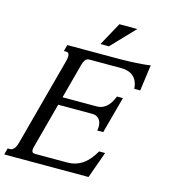

<svg xmlns="http://www.w3.org/2000/svg" viewBox="-197 -1020 1017 1127"><g transform="rotate(15 312.0 -456.5)"><path d="M384.8 -412.6Q399.4 -412.6 413.3 -417.2Q427.2 -421.9 439.9 -432.1Q452.6 -442.4 463.9 -459Q475.1 -475.6 484.4 -499.5H520.5L460.4 -276.9H424.3Q426.8 -290.5 426.8 -300.3Q426.8 -330.6 411.6 -347.2Q396.5 -363.8 371.6 -363.8H163.6L90.8 -91.3Q86.9 -78.1 86.9 -68.4Q86.9 -60.1 91.3 -54.9Q95.7 -49.8 106.9 -49.8H299.8Q331.1 -49.8 355.7 -58.1Q380.4 -66.4 400.4 -81.3Q420.4 -96.2 436.5 -116.7Q452.6 -137.2 466.8 -161.1H502.9L445.3 0H-66.9L-56.6 -39.1H-42Q-33.2 -39.1 -26.4 -43.9Q-19.5 -48.8 -14.4 -56.4Q-9.3 -64 -5.9 -73.2Q-2.4 -82.5 0 -91.3L142.6 -624.5Q144.5 -631.3 145.8 -638.9Q147 -646.5 147 -653.3Q147 -663.1 143.1 -669.9Q139.2 -676.8 128.9 -676.8H114.3L124.5 -715.8H407.2Q427.7 -715.8 455.8 -716.1Q483.9 -716.3 514.2 -717.5Q544.4 -718.8 574.5 -721.2Q604.5 -723.6 628.4 -727.5L606.9 -569.3H570.8Q569.3 -594.2 561.3 -612.5Q553.2 -630.9 539.8 -642.8Q526.4 -654.8 508.1 -660.9Q489.7 -667 468.8 -667H272.5Q254.9 -667 246.6 -654.5Q238.3 -642.1 233.4 -624.5L176.8 -412.6ZM388.2 -913.1H497.1L362.3 -772H311Z"/></g></svg>

Font: Arian Grqi
Style: Italic
Weight: 400
Italic angle: -15°
Designer: Ruben Hakobyan (Tarumian)
Foundry: Ruben Hakobyan (Tarumian)
Version: Version 1.002